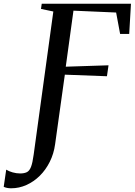

<svg xmlns="http://www.w3.org/2000/svg" viewBox="-136 -763 726 1035"><path d="M-76 252Q-87.5 252 -98.5 249.8Q-109.5 247.5 -116 244L-102.5 151.5Q-88.5 160.5 -68 166.2Q-47.5 172 -27.5 172Q-5.5 172 8.5 165.2Q22.5 158.5 31 137Q39.5 115.5 45.5 70.5L151.5 -701L85 -715L89 -743H570L560.5 -580H511.5L490 -695.5L260 -705.5L218.5 -403.5L449 -411L440.5 -352L213.5 -360.5L161 15Q154 66 132.2 109.5Q110.5 153 78.2 184.8Q46 216.5 6.5 234.2Q-33 252 -76 252Z"/></svg>

Font: Merriweather 96pt
Style: Italic
Weight: 400
Italic angle: -7.8°
Version: Version 2.101